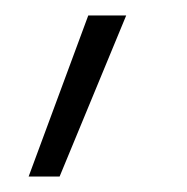

<svg xmlns="http://www.w3.org/2000/svg" viewBox="-20 -107 241 248"><path d="M57 121H17L94 -87H143Z"/></svg>

Font: Josefin Sans Light
Style: Regular
Weight: 300
Designer: Santiago Orozco
Foundry: Typemade
Version: Version 2.000